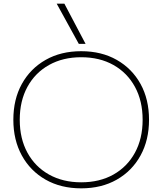

<svg xmlns="http://www.w3.org/2000/svg" viewBox="-20 -1020 888 1050"><path d="M424 10Q313 10 229.5 -37.5Q146 -85 99.5 -169.5Q53 -254 53 -365Q53 -477 99.5 -561Q146 -645 229.5 -692.5Q313 -740 424 -740Q535 -740 618.5 -692.5Q702 -645 748.5 -561Q795 -477 795 -365Q795 -254 748.5 -169.5Q702 -85 618.5 -37.5Q535 10 424 10ZM424 -23Q525 -23 600.5 -65.5Q676 -108 718 -185Q760 -262 760 -365Q760 -468 718 -545Q676 -622 600.5 -664.5Q525 -707 424 -707Q324 -707 248 -664.5Q172 -622 130 -545Q88 -468 88 -365Q88 -262 130 -185Q172 -108 248 -65.5Q324 -23 424 -23ZM411 -780 290 -1000H332L448 -780Z"/></svg>

Font: M PLUS 2 Thin ExtraLight
Style: Regular
Weight: 250
Version: Version 1.001